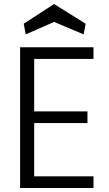

<svg xmlns="http://www.w3.org/2000/svg" viewBox="-20 -935 543 955"><path d="M150 -642V-381H415V-323H150V-58H445V0H80V-700H445V-642ZM108 -764 98 -817 249 -915 406 -817 396 -764 249 -826Z"/></svg>

Font: Fz Poppins Light
Style: Regular
Weight: 300
Designer: Ninad Kale (Devanagari), Jonny Pinhorn (Latin)
Foundry: Indian Type Foundry
Version: Vit hóa bi Vntype.Com & FontZin.Com